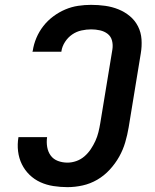

<svg xmlns="http://www.w3.org/2000/svg" viewBox="-20 -763 640 791"><path d="M258 8Q229 8 200 3.5Q171 -1 146 -12.5Q121 -24 101.5 -43Q82 -62 70 -86.5Q58 -111 54.5 -139.5Q51 -168 56 -198H174Q171 -177 174.5 -157Q178 -137 189 -122Q200 -107 218.5 -100Q237 -93 258 -93Q276 -93 294.5 -99.5Q313 -106 328 -119Q343 -132 354 -148.5Q365 -165 373 -182.5Q381 -200 385.5 -218.5Q390 -237 393 -255L443 -559Q446 -578 441.5 -595.5Q437 -613 423.5 -623.5Q410 -634 392 -638Q374 -642 356 -642Q336 -642 315.5 -637.5Q295 -633 277.5 -621Q260 -609 248 -590.5Q236 -572 233 -552Q233 -552 233 -551.5Q233 -551 233 -550H114Q114 -551 114 -552Q114 -553 115 -554Q119 -581 130 -607Q141 -633 158.5 -655.5Q176 -678 199.5 -695.5Q223 -713 249 -724Q275 -735 302 -739Q329 -743 355 -743Q385 -743 413.5 -739Q442 -735 468 -724.5Q494 -714 515 -696.5Q536 -679 548.5 -654.5Q561 -630 563 -601Q565 -572 560 -543L510 -238Q505 -208 496 -177Q487 -146 471 -117.5Q455 -89 432 -64Q409 -39 380.5 -22.5Q352 -6 320.5 1Q289 8 258 8Z"/></svg>

Font: Iosevka SS04 Extended
Style: Bold Italic
Weight: 700
Width: 7
Italic angle: -9°
Monospace: yes
Designer: Belleve Invis
Foundry: Belleve Invis
Version: Version 19.0.0; ttfautohint (v1.8.4)